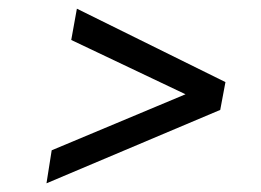

<svg xmlns="http://www.w3.org/2000/svg" viewBox="-20 -569 600 442"><path d="M157 -549 144 -477 466 -324 474 -380 99 -223 87 -147 487 -316 499 -380Z"/></svg>

Font: Roboto Serif 20pt
Style: Italic
Weight: 400
Italic angle: -10°
Designer: Greg Gazdowicz
Foundry: Commercial Type
Version: Version 1.008